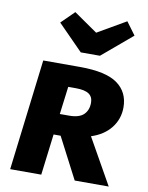

<svg xmlns="http://www.w3.org/2000/svg" viewBox="-91 -902 744 967"><g transform="rotate(10 280.5 -418.0)"><path d="M537 -405Q537 -346 501.5 -300.5Q466 -255 401 -234L533 0H359L250 -210H214L188 0H29L98 -568H286Q419 -568 478 -525.5Q537 -483 537 -405ZM275 -317Q326 -317 349 -339.5Q372 -362 372 -400Q372 -430 351 -444.5Q330 -459 283 -459H245L227 -317ZM481 -836 529 -771 375 -641H277L149 -771L215 -836L336 -752Z"/></g></svg>

Font: Qjlgwqiwhsfqbnnlvksmvfsycuq
Style: Regular
Weight: 700
Italic angle: -8°
Designer: Carrois Corporate & Edenspiekermann
Foundry: Carrois Corporate GbR & Edenspiekermann AG
Version: Version 2.001